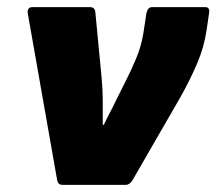

<svg xmlns="http://www.w3.org/2000/svg" viewBox="-20 -520 609 540"><path d="M156 0Q144 0 141 -12L58 -483Q56 -500 72 -500H233Q246 -500 248 -487L266 -299Q269 -267 269 -234Q269 -201 269 -169H272Q280 -186 289.5 -204Q299 -222 307 -239L330 -285Q348 -320 362.5 -354.5Q377 -389 383 -425L392 -484Q396 -500 408 -500H557Q571 -500 568 -483L561 -435Q554 -387 534 -340.5Q514 -294 487 -246L352 -12Q344 0 333 0Z"/></svg>

Font: Sofia Sans ExtraBlack
Style: Italic
Weight: 1000
Italic angle: -9°
Designer: Botio Nikoltchev, Ani Petrova
Foundry: lettersoup
Version: Version 4.100; ttfautohint (v1.8.4.7-5d5b)